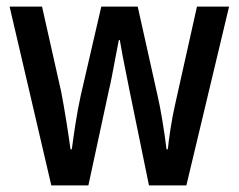

<svg xmlns="http://www.w3.org/2000/svg" viewBox="-20 -560 721 580"><path d="M372 -283Q368 -304 362 -333Q356 -362 350.5 -391Q345 -420 342 -439H339Q335 -419 329.5 -390Q324 -361 318.5 -332Q313 -303 308 -283L247 0H135L9 -540H107L165 -282Q173 -240 180.5 -193Q188 -146 193 -109H197Q201 -141 208 -186Q215 -231 224 -272L286 -540H396L456 -271Q463 -241 470.5 -196Q478 -151 483 -109H487Q489 -131 495 -170.5Q501 -210 510 -249L575 -540H672L543 0H430Z"/></svg>

Font: Noto Sans Malayalam Condensed Medium
Style: Regular
Weight: 500
Width: 3
Designer: Jelle Bosma - Monotype Design Team
Foundry: Monotype Imaging Inc.
Version: Version 2.104; ttfautohint (v1.8.4.7-5d5b)